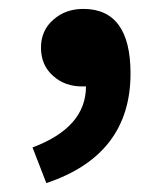

<svg xmlns="http://www.w3.org/2000/svg" viewBox="-20 -198 365 431"><path d="M53 133Q173 88 173 -4H164Q126 -4 100 -27Q72 -51 72 -91Q72 -130 100 -154Q127 -178 167 -178Q273 -178 273 -33Q273 150 84 213Z"/></svg>

Font: `nÑOS-|
Style: Bold
Weight: 700
Designer: Ryoko NISHIZUKA ¬âXZm¬º[P (kana & ideographs); Paul D. Hunt (Latin, Greek & Cyrillic); Wenlong ZHANG _ e¬á¬ü¬ô (bopomof
Foundry: Adobe Systems Incorporated
Version: Version 1.00 June 24, 2014, initial release